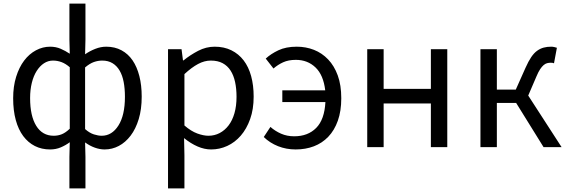

<svg xmlns="http://www.w3.org/2000/svg" viewBox="-20 -816 3149 1065"><path d="M365 54 367 -27Q344 -10 317 1.5Q290 13 258 13Q211 13 173.5 -6Q136 -25 109 -61Q82 -97 67.5 -150Q53 -203 53 -271Q53 -337 69.5 -390Q86 -443 114 -480Q142 -517 179.5 -537Q217 -557 258 -557Q290 -557 316.5 -545.5Q343 -534 367 -518L365 -597V-796H454V-597L452 -515Q478 -533 508.5 -545Q539 -557 569 -557Q617 -557 654 -537Q691 -517 715.5 -481Q740 -445 753 -394Q766 -343 766 -280Q766 -210 749.5 -155.5Q733 -101 704.5 -63.5Q676 -26 639 -6.5Q602 13 560 13Q534 13 506 3Q478 -7 452 -26L454 54V229H365ZM278 -63Q302 -63 323 -71.5Q344 -80 367 -102V-443Q344 -463 321 -471.5Q298 -480 274 -480Q247 -480 224 -465Q201 -450 183.5 -422.5Q166 -395 156.5 -356.5Q147 -318 147 -272Q147 -173 181 -118Q215 -63 278 -63ZM544 -63Q601 -63 637 -120Q673 -177 673 -279Q673 -324 666 -361Q659 -398 643.5 -424.5Q628 -451 604 -465.5Q580 -480 547 -480Q524 -480 501 -472Q478 -464 452 -442V-100Q477 -78 501 -70.5Q525 -63 544 -63Z M912 -543H987L995 -481H998Q1035 -511 1079 -534Q1123 -557 1171 -557Q1223 -557 1263.5 -537Q1304 -517 1331.5 -481Q1359 -445 1373 -394Q1387 -343 1387 -280Q1387 -210 1367.5 -155.5Q1348 -101 1315.5 -63.5Q1283 -26 1240.5 -6.5Q1198 13 1151 13Q1114 13 1076 -3.5Q1038 -20 1001 -50L1003 45V229H912ZM1136 -63Q1170 -63 1198.5 -78Q1227 -93 1248 -120.5Q1269 -148 1280.5 -188Q1292 -228 1292 -279Q1292 -324 1284 -361Q1276 -398 1259 -424.5Q1242 -451 1215 -465.5Q1188 -480 1149 -480Q1114 -480 1078.5 -461Q1043 -442 1003 -405V-120Q1040 -88 1074.5 -75.5Q1109 -63 1136 -63Z M1454 -491Q1482 -517 1524 -537Q1566 -557 1626 -557Q1677 -557 1721.5 -539.5Q1766 -522 1800 -486.5Q1834 -451 1853.5 -397.5Q1873 -344 1873 -271Q1873 -200 1854 -146.5Q1835 -93 1801 -57.5Q1767 -22 1721 -4.5Q1675 13 1620 13Q1568 13 1522.5 -5Q1477 -23 1443 -56L1480 -112Q1506 -89 1539 -74.5Q1572 -60 1612 -60Q1688 -60 1734 -106.5Q1780 -153 1785 -250H1546V-315H1784Q1774 -400 1730 -442Q1686 -484 1621 -484Q1580 -484 1550.5 -470.5Q1521 -457 1497 -436Z M2017 -543H2108V-323H2370V-543H2461V0H2370V-242H2108V0H2017Z M3095 0H2995L2843 -245H2736V0H2645V-543H2736V-319H2841L2895 -440Q2911 -476 2926.5 -499Q2942 -522 2959.5 -534.5Q2977 -547 2996 -552Q3015 -557 3037 -557Q3046 -557 3054.5 -555Q3063 -553 3069 -551L3053 -465Q3048 -467 3044.5 -467.5Q3041 -468 3035 -468Q3024 -468 3014.5 -465.5Q3005 -463 2995.5 -455Q2986 -447 2976 -432Q2966 -417 2956 -393L2910 -286Z"/></svg>

Font: SpoqaHanSans-Regular
Style: Regular
Weight: 400
Designer: [Spoqa Han Sans] Dong-huui Kim \uAE40 \uB3D9 \uD718  Younghwa Kang \uAC15 \uC601 \uD654  [Noto Sans] Ryoko NISHIZUKA \u8
Foundry: Spoqa (http://www.spoqa-han-sans.com)
Version: Version 2.000